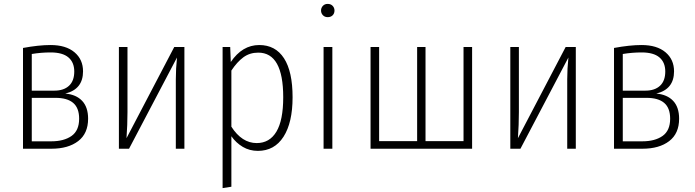

<svg xmlns="http://www.w3.org/2000/svg" viewBox="-20 -763 3564 985"><path d="M432 -154Q432 -78 381 -39Q330 0 244 0H98V-517Q179 -532 239 -532Q318 -532 362 -495Q406 -458 406 -397Q406 -305 315 -283Q371 -278 401.5 -245.5Q432 -213 432 -154ZM143 -486V-298H259Q307 -298 334 -323Q361 -348 361 -396Q361 -443 331 -468.5Q301 -494 240 -494Q191 -494 143 -486ZM386 -154Q386 -209 355.5 -235Q325 -261 265 -261H143V-38H243Q308 -38 347 -65.5Q386 -93 386 -154Z M926 0H882V-356Q882 -410 888 -468L642 0H590V-522H634V-188Q634 -124 629 -54L874 -522H926Z M1481 -264Q1481 -134 1434.5 -61.5Q1388 11 1303 11Q1260 11 1225.5 -9.5Q1191 -30 1167 -64V195L1122 202V-522H1161L1164 -445Q1223 -532 1310 -532Q1393 -532 1437 -464Q1481 -396 1481 -264ZM1433 -264Q1433 -493 1305 -493Q1261 -493 1228.5 -469Q1196 -445 1167 -401V-113Q1221 -29 1297 -29Q1363 -29 1398 -87.5Q1433 -146 1433 -264Z M1685 -522V0H1640V-522ZM1696 -709Q1696 -694 1686.5 -684.5Q1677 -675 1661 -675Q1646 -675 1636.5 -685Q1627 -695 1627 -709Q1627 -723 1636.5 -733Q1646 -743 1661 -743Q1677 -743 1686.5 -733Q1696 -723 1696 -709Z M2402 -522V0H1881V-522H1925V-39H2120V-522H2163V-39H2358V-522Z M2934 0H2890V-356Q2890 -410 2896 -468L2650 0H2598V-522H2642V-188Q2642 -124 2637 -54L2882 -522H2934Z M3464 -154Q3464 -78 3413 -39Q3362 0 3276 0H3130V-517Q3211 -532 3271 -532Q3350 -532 3394 -495Q3438 -458 3438 -397Q3438 -305 3347 -283Q3403 -278 3433.5 -245.5Q3464 -213 3464 -154ZM3175 -486V-298H3291Q3339 -298 3366 -323Q3393 -348 3393 -396Q3393 -443 3363 -468.5Q3333 -494 3272 -494Q3223 -494 3175 -486ZM3418 -154Q3418 -209 3387.5 -235Q3357 -261 3297 -261H3175V-38H3275Q3340 -38 3379 -65.5Q3418 -93 3418 -154Z"/></svg>

Font: Fira Sans Condensed ExtraLight
Style: Regular
Weight: 275
Width: 3
Designer: Carrois Corporate & Edenspiekermann AG
Foundry: Carrois Corporate GbR & Edenspiekermann AG
Version: Version 4.203